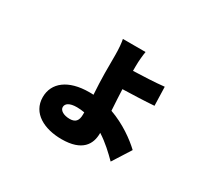

<svg xmlns="http://www.w3.org/2000/svg" viewBox="-141 -870 1282 1181"><g transform="rotate(30 500.0 -279.5)"><path d="M444 -116C444 -71 426 -51 386 -51C344 -51 313 -69 313 -93C313 -118 337 -136 390 -136C408 -136 426 -134 444 -131ZM794 -515C732 -508 640 -504 576 -502V-535C576 -574 581 -619 585 -641H424C429 -620 433 -576 433 -533V-403C433 -360 436 -306 439 -253C429 -254 419 -254 409 -254C261 -254 176 -187 176 -85C176 29 283 82 405 82C551 82 592 10 592 -67V-71C649 -35 697 11 736 50L818 -79C767 -127 685 -187 584 -223C581 -277 577 -332 576 -372C641 -374 735 -377 798 -382Z"/></g></svg>

Font: Noto Sans CJK Black
Style: Bold
Weight: 900
Designer: Ryoko NISHIZUKA (kana & ideographs); Paul D. Hunt (Latin, Greek & Cyrillic); Wenlong ZHANG (bopomofo); Sandoll Communica
Foundry: Adobe Systems Incorporated
Version: Version 1.000;PS 1;hotconv 1.0.78;makeotf.lib2.5.61930